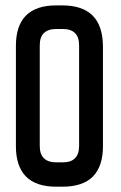

<svg xmlns="http://www.w3.org/2000/svg" viewBox="-20 -704 455 724"><path d="M368.2 -531.2Q368.2 -405.3 368.2 -152.3Q368.2 -77.1 330.1 -38.1Q292 0 215.8 0Q208 0 192.4 0Q116.2 0 78.1 -38.1Q40 -77.1 40 -152.3Q40 -164.1 40 -179.7Q40 -224.6 40 -294.9Q40 -373 40 -531.2Q40 -607.4 78.1 -645.5Q116.2 -683.6 191.4 -683.6Q199.2 -683.6 214.8 -683.6Q291 -683.6 329.1 -645.5Q367.2 -607.4 368.2 -531.2ZM129.9 -154.3Q129.9 -122.1 145.5 -107.4Q161.1 -91.8 192.4 -91.8Q200.2 -91.8 215.8 -91.8Q248 -91.8 262.7 -107.4Q278.3 -122.1 278.3 -154.3Q278.3 -280.3 278.3 -533.2Q278.3 -564.5 262.7 -579.1Q248 -594.7 215.8 -594.7Q208 -594.7 192.4 -594.7Q161.1 -594.7 145.5 -579.1Q129.9 -564.5 129.9 -533.2Q129.9 -406.2 129.9 -154.3Z"/></svg>

Font: ZAANS 2018
Style: Regular
Weight: 400
Designer: Counter Creatives
Version: Version 1.0 - 24-01-18